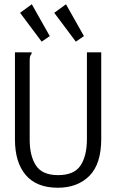

<svg xmlns="http://www.w3.org/2000/svg" viewBox="-20 -868 540 899"><path d="M251 11Q151 11 100.5 -48.5Q50 -108 50 -215V-623H128V-616Q122 -610 120.5 -603Q119 -596 119 -579V-214Q119 -138 148.5 -93Q178 -48 252 -48Q327 -48 357 -93Q387 -138 387 -217V-623H454V-218Q454 -100 398.5 -44.5Q343 11 251 11ZM175 -673 74 -808 129 -848 213 -699ZM335 -673 234 -808 289 -848 373 -699Z"/></svg>

Font: Inconsolata Nerd Font Mono
Style: Regular
Weight: 400
Monospace: yes
Designer: Raph Levien, Cyreal, Brenton Simpson
Foundry: Raph Levien, Cyreal, Google
Version: Version 3.000; ttfautohint (v1.8.3);Nerd Fonts 3.0.2